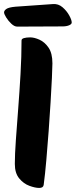

<svg xmlns="http://www.w3.org/2000/svg" viewBox="-21 -912 373 945"><path d="M172 13Q152 13 123.5 2.5Q95 -8 73.5 -34Q52 -60 52 -105Q52 -151 57 -221.5Q62 -292 68.5 -376Q75 -460 80 -547Q85 -634 85 -713Q85 -721 97 -724.5Q109 -728 128 -728Q148 -728 173.5 -716.5Q199 -705 218 -677.5Q237 -650 237 -600Q237 -579 234.5 -528Q232 -477 228 -409Q224 -341 218.5 -267Q213 -193 207 -123.5Q201 -54 194 -2Q192 13 172 13ZM64 -781Q50 -781 35 -795Q20 -809 9.5 -826Q-1 -843 -1 -851Q-1 -860 10.5 -868Q22 -876 55 -879L240 -892Q266 -894 286.5 -876.5Q307 -859 319.5 -836.5Q332 -814 332 -801Q332 -793 319 -787.5Q306 -782 286 -782Z"/></svg>

Font: Protest Riot
Style: Regular
Weight: 400
Designer: Octavio Pardo
Foundry: Ashler Design
Version: Version 2.005; ttfautohint (v1.8.4.7-5d5b)